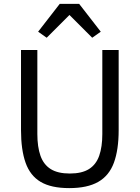

<svg xmlns="http://www.w3.org/2000/svg" viewBox="-20 -955 718 987"><path d="M88 -698H172V-266Q172 -200 188 -154.5Q204 -109 240.5 -86Q277 -63 339 -63Q401 -63 437.5 -86Q474 -109 490 -154.5Q506 -200 506 -266V-698H590V-286Q590 -185 565.5 -118.5Q541 -52 485 -20Q429 12 336 12Q243 12 189 -20Q135 -52 111.5 -118.5Q88 -185 88 -286ZM287 -935H387L498 -792L454 -761L337 -878L220 -761L176 -792Z"/></svg>

Font: IBM Plex Sans
Style: Regular
Weight: 400
Designer: Mike Abbink, Paul van der Laan, Pieter van Rosmalen
Foundry: Bold Monday
Version: Version 3.201